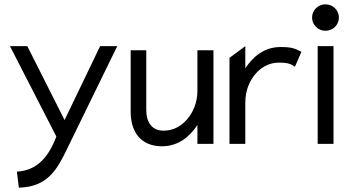

<svg xmlns="http://www.w3.org/2000/svg" viewBox="-20 -664 1613 886"><path d="M26 -451 240 -34C197 81 134 124 58 128L67 202C199 199 244 118 289 24L521 -451H442L278 -110L106 -451Z M583 -148C583 -53 632 11 727 11C805 11 856 -35 891 -87V0H965V-432H891V-245C891 -189 870 -144 843 -113C819 -85 783 -61 735 -61C680 -61 655 -101 655 -156V-432H583Z M1039 0H1112V-191C1112 -247 1132 -292 1159 -323C1183 -351 1219 -375 1267 -375C1312 -375 1323 -368 1341 -356L1371 -425C1343 -438 1333 -447 1275 -447C1197 -447 1147 -401 1112 -349V-451L1039 -397Z M1420 -583C1420 -549 1448 -522 1482 -522C1516 -522 1544 -549 1544 -583C1544 -617 1516 -644 1482 -644C1448 -644 1420 -617 1420 -583ZM1446 0H1519V-451H1446Z"/></svg>

Font: Charger Sport
Style: Regular
Weight: 400
Designer: Jasper
Foundry: Cannot Into Space Fonts
Version: Version 1.1